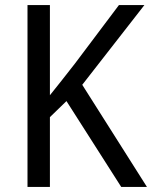

<svg xmlns="http://www.w3.org/2000/svg" viewBox="-20 -734 597 754"><path d="M557 0 303 -401 547 -714H447L274 -484C237 -436 204 -395 176 -360V-714H88V0H176V-274L241 -337L456 0Z"/></svg>

Font: Noto Sans Khmer UI SemiCondensed
Style: Regular
Weight: 400
Width: 4
Designer: Danh Hong and the Monotype Design Team
Foundry: Monotype Imaging Inc.
Version: Version 2.002